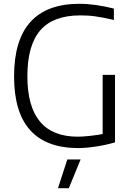

<svg xmlns="http://www.w3.org/2000/svg" viewBox="-20 -770 691 1010"><path d="M389 9Q54 7 54 -368Q54 -750 398 -750Q440 -750 485.5 -743.5Q531 -737 579 -725V-665Q549 -672 525.5 -676.5Q502 -681 481 -684Q460 -687 441 -688Q422 -689 402 -689Q260 -689 192 -610.5Q124 -532 124 -369Q124 -51 389 -51Q414 -51 451 -55Q488 -59 520 -65V-376H585V-21Q537 -7 484 1Q431 9 389 9ZM334 69H404L342 220H285Z"/></svg>

Font: EncodeSans
Style: Light
Weight: 300
Designer: Pablo Impallari, Andres Torresi
Foundry: Pablo Impallari, Andres Torresi
Version: Version 1.000; ttfautohint (v1.4.1)